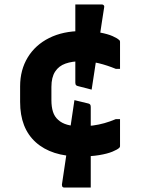

<svg xmlns="http://www.w3.org/2000/svg" viewBox="-20 -761 640 859"><path d="M345 -622Q392 -622 427 -615.5Q462 -609 483.5 -599.5Q505 -590 513 -582Q516 -580 516.5 -577.5Q517 -575 517 -573Q517 -564 517 -542.5Q517 -521 517 -496.5Q517 -472 517 -453H498Q459 -469 422 -478Q385 -487 342 -487Q303 -487 273 -476.5Q243 -466 226.5 -440.5Q210 -415 210 -372V-313Q210 -283 217 -261Q224 -239 240 -225Q256 -210 281 -203Q306 -196 341 -196Q370 -196 396 -199.5Q422 -203 447 -210Q472 -217 498 -228H517Q517 -209 517 -185.5Q517 -162 517 -141.5Q517 -121 517 -108Q517 -106 516.5 -104Q516 -102 514 -100Q506 -92 483 -82.5Q460 -73 423.5 -67Q387 -61 339 -61Q274 -61 224.5 -77Q175 -93 140 -124.5Q105 -156 87.5 -201Q70 -246 70 -305V-375Q70 -448 104 -504Q138 -560 200 -591Q262 -622 345 -622ZM390 -360 328 -376Q324 -377 321.5 -379Q319 -381 318 -384Q317 -387 317 -391Q317 -430 317 -470Q317 -510 317 -549.5Q317 -589 317 -628Q317 -652 317 -684.5Q317 -717 317 -741Q342 -741 359 -741Q376 -741 394 -741Q412 -741 436 -741Q439 -741 441.5 -739.5Q444 -738 445.5 -735.5Q447 -733 446 -728Q441 -696 435.5 -660.5Q430 -625 424.5 -587Q419 -549 413 -511Q407 -473 401.5 -435Q396 -397 390 -360ZM313 -313 375 -298Q379 -297 381.5 -295Q384 -293 385 -290Q386 -287 386 -283Q386 -242 386 -201Q386 -160 386 -118.5Q386 -77 386 -36Q386 -12 386 20.5Q386 53 386 78Q361 78 343.5 78Q326 78 309 78Q292 78 267 78Q264 78 261.5 76.5Q259 75 258 72Q257 69 257 65Q264 18 271 -29Q278 -76 285 -123.5Q292 -171 299 -218.5Q306 -266 313 -313Z"/></svg>

Font: Recursive
Style: Bold
Weight: 700
Version: Version 1.085